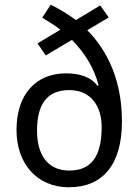

<svg xmlns="http://www.w3.org/2000/svg" viewBox="-20 -784 587 814"><path d="M195 -764 159 -709C185 -693 212 -677 236 -658L139 -600L174 -549L285 -615C338 -561 379 -497 398 -422L394 -420C366 -457 320 -473 260 -473C132 -473 50 -384 50 -233C50 -89 138 10 272 10C414 10 497 -84 497 -269C497 -437 440 -565 350 -656L441 -710L405 -761L302 -699C268 -724 232 -746 195 -764ZM274 -402C367 -402 411 -332 411 -246C411 -125 370 -61 274 -61C178 -61 137 -133 137 -230C137 -342 179 -402 274 -402Z"/></svg>

Font: Noto Sans Georgian SemiCondensed
Style: Regular
Weight: 400
Width: 4
Designer: Monotype Design Team, Akaki Razmadze
Foundry: Google LLC
Version: Version 2.005